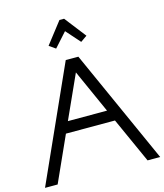

<svg xmlns="http://www.w3.org/2000/svg" viewBox="-136 -1059 993 1161"><g transform="rotate(-15 360.5 -479.0)"><path d="M440 -796 362 -884 283 -796 243 -824 347 -958H376L480 -824ZM0 0 321 -714H400L721 0H642L514 -284H207L79 0ZM483 -354 361 -626 238 -354Z"/></g></svg>

Font: Arcon
Style: Regular
Weight: 400
Designer: M. Zarth
Foundry: martin zarth - visuelle & digitale kommunikation
Version: Version 1.131;PS 001.131;hotconv 1.0.70;makeotf.lib2.5.58329